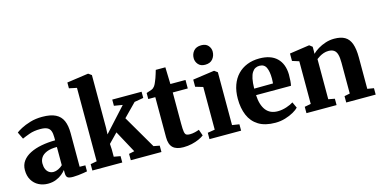

<svg xmlns="http://www.w3.org/2000/svg" viewBox="-78 -1235 3293 1662"><g transform="rotate(-15 1568.0 -404.0)"><path d="M184.5 11Q139.5 11 102 -8.2Q64.5 -27.5 42.2 -64.5Q20 -101.5 20 -154Q20 -200.5 45 -234.8Q70 -269 114 -291.2Q158 -313.5 215.8 -324.5Q273.5 -335.5 339.5 -336V-363.5Q339.5 -398 331.2 -420Q323 -442 301.5 -452.8Q280 -463.5 239.5 -463.5Q183 -463.5 141 -448.2Q99 -433 75 -422L45 -484.5Q58 -495.5 92 -513.8Q126 -532 175.2 -546.8Q224.5 -561.5 283 -561.5Q358 -561.5 402.2 -539.5Q446.5 -517.5 466 -473.2Q485.5 -429 485.5 -361V-60L536.5 -59V-5Q525 -2.5 503 1Q481 4.5 455.8 7.2Q430.5 10 409 10Q373 10 359.8 -0.2Q346.5 -10.5 346.5 -41.5V-68.5Q335 -52.5 312.2 -33.8Q289.5 -15 257.2 -2Q225 11 184.5 11ZM257.5 -75Q277 -75 300 -85.8Q323 -96.5 339.5 -113V-276.5Q283 -276.5 248 -262Q213 -247.5 197.2 -223.5Q181.5 -199.5 181.5 -170.5Q181.5 -140 191 -118.8Q200.5 -97.5 217.8 -86.2Q235 -75 257.5 -75Z M583.5 0V-57L640 -67.5V-725.5L571.5 -740V-792L761 -819H765.5L793.5 -799V-326.5L791 -268L984.5 -480.5L908.5 -493V-548.5H1171.5V-493L1090.5 -479L976.5 -363L1149 -67L1202.5 -57V0H928L927.5 -57L977 -67.5L870 -265L790 -183L793 -132V-67.5L851.5 -57V0Z M1399 9.5Q1335 9.5 1304.5 -19.8Q1274 -49 1274 -112.5V-472.5H1211V-526.5Q1223 -531 1235.2 -534.8Q1247.5 -538.5 1258 -542.5Q1268.5 -546.5 1275 -552.5Q1282.5 -559 1287.8 -566.2Q1293 -573.5 1297.5 -582.8Q1302 -592 1306.5 -603.5Q1312 -615.5 1317.8 -632Q1323.5 -648.5 1329 -666.2Q1334.5 -684 1339 -699.5H1425L1429.5 -548.5H1565V-472.5H1430.5V-192.5Q1430.5 -143 1434.5 -120Q1438.5 -97 1449.5 -90.8Q1460.5 -84.5 1481 -84.5Q1503.5 -84.5 1526.8 -90.2Q1550 -96 1565 -102L1584.5 -46.5Q1567.5 -33 1538.8 -20Q1510 -7 1474 1.2Q1438 9.5 1399 9.5Z M1633 0V-57L1698 -67.5V-450L1630.5 -470V-534L1821 -561H1825L1853 -540.5V-67L1916.5 -57V0ZM1764 -631.5Q1724 -631.5 1703 -656.2Q1682 -681 1682 -711.5Q1682 -749.5 1705.2 -776.5Q1728.5 -803.5 1773.5 -803.5H1774.5Q1814.5 -803.5 1835.2 -779.8Q1856 -756 1856 -725.5Q1856 -687.5 1833 -659.5Q1810 -631.5 1765 -631.5Z M2222.5 11Q2130 11 2072 -25Q2014 -61 1987 -125.2Q1960 -189.5 1960 -273Q1960 -341.5 1979.2 -395.2Q1998.5 -449 2034 -486.2Q2069.5 -523.5 2119 -543.2Q2168.5 -563 2229 -563Q2331.5 -563 2385.8 -510.5Q2440 -458 2442 -363Q2442 -330 2440 -305.5Q2438 -281 2434 -263.5H2121Q2123 -219 2133.5 -184.8Q2144 -150.5 2162.2 -127Q2180.5 -103.5 2206.8 -91.8Q2233 -80 2268 -80Q2306.5 -80 2346.5 -93.2Q2386.5 -106.5 2408.5 -121.5L2433 -68Q2418 -51.5 2385.8 -33Q2353.5 -14.5 2311 -1.8Q2268.5 11 2222.5 11ZM2120 -322 2289 -323.5Q2289.5 -334.5 2290.2 -345.8Q2291 -357 2291 -368Q2291 -429.5 2274.2 -465.5Q2257.5 -501.5 2214.5 -501.5Q2194.5 -501.5 2178 -493.2Q2161.5 -485 2148.5 -465Q2135.5 -445 2128.2 -410.2Q2121 -375.5 2120 -322Z M2558.5 -67.5V-450L2498 -469V-535.5L2672 -561H2677.5L2703 -541V-503.5L2702 -478Q2722.5 -498.5 2753.2 -517.2Q2784 -536 2821.5 -548.2Q2859 -560.5 2900 -560.5Q2958.5 -560.5 2994.8 -539.5Q3031 -518.5 3048 -471.5Q3065 -424.5 3065 -347V-67L3122.5 -57.5V0H2858.5V-57L2908 -67V-344Q2908 -390 2900 -417.8Q2892 -445.5 2873.5 -458.2Q2855 -471 2824.5 -471Q2801.5 -471 2781.2 -464Q2761 -457 2744.2 -447Q2727.5 -437 2715.5 -427.5V-67.5L2772 -57V0H2502V-57Z"/></g></svg>

Font: Merriweather 36pt ExtraBold
Style: Regular
Weight: 800
Designer: Eben Sorkin
Foundry: Eben Sorkin
Version: Version 2.100